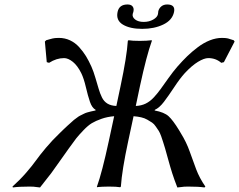

<svg xmlns="http://www.w3.org/2000/svg" viewBox="-20 -826 1059 850"><path d="M679.2 -763.2Q679.7 -766.1 680.2 -770.5Q680.7 -774.9 680.7 -775.9Q683.6 -788.6 693.8 -797.4Q704.1 -806.2 720.2 -806.2Q757.3 -806.2 750.5 -772.9Q742.7 -736.3 702.6 -717.3Q662.6 -698.2 609.4 -698.2Q555.7 -698.2 524.2 -717Q492.7 -735.8 500.5 -772.9Q507.3 -806.2 544.4 -806.2Q560.5 -806.2 567.1 -797.4Q573.7 -788.6 570.8 -775.9Q570.8 -775.4 570.3 -772.9L568.4 -767.6Q567.9 -765.1 567.4 -763.2Q564.9 -750 578.6 -739.5Q592.3 -729 616.2 -729Q640.1 -729 658.2 -739.3Q676.3 -749.5 679.2 -763.2ZM284.7 -168.9Q274.4 -155.3 251.5 -122.1L207 -59.6L157.2 3.9Q149.4 3.4 142.1 2.2Q134.8 1 128.4 0.5Q122.1 0 110.8 0Q63.5 0 37.1 3.9L35.2 0Q68.4 -29.8 95.5 -61Q122.6 -92.3 138.9 -115.2Q155.3 -138.2 183.1 -171.4Q210.9 -204.6 244.6 -236.8L262.2 -253.9L278.8 -269.5L293 -282.2Q303.2 -292 307.1 -294.9L320.3 -304.7Q329.1 -311.5 334.5 -314Q339.8 -316.4 348.6 -321Q357.4 -325.7 365 -327.9Q372.6 -330.1 382.3 -332.5Q392.1 -335 402.8 -336.9L403.3 -339.8Q387.2 -348.6 378.2 -375.2Q369.1 -401.9 360.1 -440.4Q351.1 -479 339.8 -502Q323.2 -535.6 302.5 -552.2Q281.7 -568.8 263.7 -568.8Q230 -568.8 197.3 -547.9L187 -550.8L178.7 -642.1L184.6 -647.9Q190.9 -649.4 200.2 -652.3L213.4 -655.8Q216.8 -656.7 224.1 -657.5Q231.4 -658.2 240.7 -658.2Q267.1 -658.2 290 -647.5Q313 -636.7 330.6 -617.2Q348.1 -597.7 360.6 -577.4Q373 -557.1 384.8 -530.8Q394.5 -508.8 402.8 -480L417 -432.1Q422.4 -413.1 431.2 -395Q439.9 -377 455.6 -367.4Q471.2 -357.9 495.1 -356.9L513.7 -444.8Q541.5 -575.7 545.9 -645L548.8 -647.9Q564.9 -645 599.1 -645Q614.7 -645 627.9 -645.8Q641.1 -646.5 646.5 -647.5L651.9 -647.9L652.3 -645Q628.9 -580.6 599.6 -444.8L581.1 -356.9Q605.5 -357.9 625 -367.4Q644.5 -377 661.1 -395Q677.7 -413.1 691.4 -432.1L725.6 -480Q746.1 -508.8 765.1 -530.8Q788.1 -557.1 809.1 -577.4Q830.1 -597.7 856 -617.2Q881.8 -636.7 909.2 -647.5Q936.5 -658.2 962.9 -658.2Q972.2 -658.2 979 -657.5Q985.8 -656.7 989.3 -655.8Q992.7 -654.8 1001 -652.1Q1009.3 -649.4 1014.6 -647.9L1018.6 -642.1L971.2 -550.8L959.5 -547.9Q935.5 -568.8 901.9 -568.8Q883.8 -568.8 856.4 -552.2Q829.1 -535.6 797.9 -502Q776.9 -479 751.5 -440.4Q726.1 -401.9 705.8 -375.2Q685.5 -348.6 665.5 -339.8L664.6 -336.9Q707 -329.1 726.3 -311.5Q745.6 -293.9 772.5 -250Q777.3 -241.2 780.3 -236.8Q805.2 -196.8 819.8 -155.3L848.6 -76.2Q863.3 -37.6 889.2 0L885.3 3.9Q859.9 0 813 0Q801.8 0 795.4 0.5Q789.1 1 781 2.2Q772.9 3.4 765.1 3.9Q751.5 -30.8 742.7 -58.3Q733.9 -85.9 723.6 -123.5Q713.4 -161.1 710.9 -168.9L702.1 -197.3Q699.7 -206.1 693.8 -222.2Q688 -238.3 683.1 -246.1L669.9 -265.6Q662.1 -277.3 653.3 -283.2Q644.5 -289.1 632.3 -296.1Q620.1 -303.2 605 -306.6Q589.8 -310.1 571.3 -311.5L547.4 -200.2Q520 -72.8 515.1 0L512.2 2.9Q496.1 0 461.9 0Q446.3 0 433.1 0.7Q419.9 1.5 414.6 2L409.2 2.9V0Q432.1 -64 461.4 -200.2L485.4 -311.5Q455.1 -309.1 429.4 -300Q403.8 -291 386.7 -280.8Q369.6 -270.5 349.1 -249Q328.6 -227.5 317.4 -213.4Z"/></svg>

Font: Linux Biolinum G
Style: Italic
Weight: 400
Italic angle: -12°
Designer: Philipp H. Poll
Foundry: Philipp H. Poll
Version: Version 0.5.1